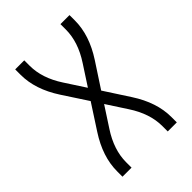

<svg xmlns="http://www.w3.org/2000/svg" viewBox="-215 -832 930 930"><g transform="rotate(-45 250.0 -367.5)"><path d="M64 0V-37Q64 -137 131 -240L214 -368L131 -495Q64 -598 64 -698V-735H126V-698Q126 -613 183 -526L250 -423L317 -526Q374 -613 374 -698V-735H436V-698Q436 -598 369 -495L286 -368L369 -240Q436 -137 436 -37V0H374V-37Q374 -122 317 -209L250 -312L183 -209Q126 -122 126 -37V0Z"/></g></svg>

Font: Iosevka SS01 Light
Style: Regular
Weight: 300
Monospace: yes
Designer: Belleve Invis
Foundry: Belleve Invis
Version: 2.3.3; ttfautohint (v1.8.3)